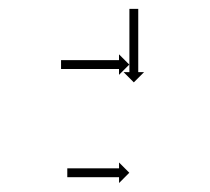

<svg xmlns="http://www.w3.org/2000/svg" viewBox="-20 -468 474 434"><path d="M292.5 -446.4C292.5 -446.9 292.5 -447.5 292.5 -448H272.5C272.5 -447.5 272.5 -446.9 272.5 -446.4C272.5 -444.9 272.5 -443.4 272.5 -441.9C272.5 -439.5 272.5 -437.2 272.5 -434.8C272.5 -431.8 272.5 -428.7 272.5 -425.7C272.5 -422 272.5 -418.4 272.5 -414.8C272.5 -410.8 272.5 -406.8 272.5 -402.8C272.5 -398.4 272.5 -394.1 272.5 -389.8C272.5 -385.4 272.5 -380.9 272.5 -376.5C272.5 -372.1 272.5 -367.6 272.5 -363.2C272.5 -358.9 272.5 -354.6 272.5 -350.2C272.5 -346.2 272.5 -342.2 272.5 -338.2C272.5 -334.6 272.5 -331 272.5 -327.3C272.5 -324.3 272.5 -321.2 272.5 -318.2C272.5 -315.8 272.5 -313.5 272.5 -311.1C272.5 -309.6 272.5 -308.1 272.5 -306.6C272.5 -306.1 272.5 -305.5 272.5 -305H259.3L282.5 -281.8L305.7 -305H292.5C292.5 -305.5 292.5 -306.1 292.5 -306.6C292.5 -308.1 292.5 -309.6 292.5 -311.1C292.5 -313.5 292.5 -315.8 292.5 -318.2C292.5 -321.2 292.5 -324.3 292.5 -327.3C292.5 -331 292.5 -334.6 292.5 -338.2C292.5 -342.2 292.5 -346.2 292.5 -350.2C292.5 -354.6 292.5 -358.9 292.5 -363.2C292.5 -367.6 292.5 -372.1 292.5 -376.5C292.5 -380.9 292.5 -385.4 292.5 -389.8C292.5 -394.1 292.5 -398.4 292.5 -402.8C292.5 -406.8 292.5 -410.8 292.5 -414.8C292.5 -418.4 292.5 -422 292.5 -425.7C292.5 -428.7 292.5 -431.8 292.5 -434.8C292.5 -437.2 292.5 -439.5 292.5 -441.9C292.5 -443.4 292.5 -444.9 292.5 -446.4ZM119.5 -332C119 -332 118.5 -332 118 -332V-312C118.5 -312 119 -312 119.5 -312C120.9 -312 122.2 -312 123.6 -312C125.8 -312 127.9 -312 130.1 -312C132.9 -312 135.7 -312 138.5 -312C141.8 -312 145.1 -312 148.4 -312C152.1 -312 155.8 -312 159.4 -312C163.4 -312 167.3 -312 171.3 -312C175.4 -312 179.4 -312 183.5 -312C187.6 -312 191.6 -312 195.7 -312C199.7 -312 203.6 -312 207.6 -312C211.2 -312 214.9 -312 218.6 -312C221.9 -312 225.2 -312 228.5 -312C231.3 -312 234.1 -312 236.9 -312C239.1 -312 241.2 -312 243.4 -312C244.8 -312 246.1 -312 247.5 -312C248 -312 248.5 -312 249 -312V-298.8L272.2 -322L249 -345.2V-332C248.5 -332 248 -332 247.5 -332C246.1 -332 244.8 -332 243.4 -332C241.2 -332 239.1 -332 236.9 -332C234.1 -332 231.3 -332 228.5 -332C225.2 -332 221.9 -332 218.6 -332C214.9 -332 211.2 -332 207.6 -332C203.6 -332 199.7 -332 195.7 -332C191.6 -332 187.6 -332 183.5 -332C179.4 -332 175.4 -332 171.3 -332C167.3 -332 163.4 -332 159.4 -332C155.8 -332 152.1 -332 148.4 -332C145.1 -332 141.8 -332 138.5 -332C135.7 -332 132.9 -332 130.1 -332C127.9 -332 125.8 -332 123.6 -332C122.2 -332 120.9 -332 119.5 -332ZM133.4 -87.5C133 -87.5 132.5 -87.5 132.1 -87.5V-67.5C132.5 -67.5 133 -67.5 133.4 -67.5C134.7 -67.5 135.9 -67.5 137.1 -67.5C139.1 -67.5 141 -67.5 142.9 -67.5C145.4 -67.5 147.9 -67.5 150.4 -67.5C153.3 -67.5 156.3 -67.5 159.2 -67.5C162.5 -67.5 165.8 -67.5 169.1 -67.5C172.6 -67.5 176.2 -67.5 179.7 -67.5C183.3 -67.5 187 -67.5 190.6 -67.5C194.2 -67.5 197.9 -67.5 201.5 -67.5C205 -67.5 208.6 -67.5 212.1 -67.5C215.4 -67.5 218.7 -67.5 222 -67.5C224.9 -67.5 227.9 -67.5 230.8 -67.5C233.3 -67.5 235.8 -67.5 238.3 -67.5C240.2 -67.5 242.1 -67.5 244.1 -67.5C245.3 -67.5 246.5 -67.5 247.8 -67.5C248.2 -67.5 248.7 -67.5 249.1 -67.5V-54.3L272.3 -77.5L249.1 -100.7V-87.5C248.7 -87.5 248.2 -87.5 247.8 -87.5C246.5 -87.5 245.3 -87.5 244.1 -87.5C242.1 -87.5 240.2 -87.5 238.3 -87.5C235.8 -87.5 233.3 -87.5 230.8 -87.5C227.9 -87.5 224.9 -87.5 222 -87.5C218.7 -87.5 215.4 -87.5 212.1 -87.5C208.6 -87.5 205 -87.5 201.5 -87.5C197.9 -87.5 194.2 -87.5 190.6 -87.5C187 -87.5 183.3 -87.5 179.7 -87.5C176.2 -87.5 172.6 -87.5 169.1 -87.5C165.8 -87.5 162.5 -87.5 159.2 -87.5C156.3 -87.5 153.3 -87.5 150.4 -87.5C147.9 -87.5 145.4 -87.5 142.9 -87.5C141 -87.5 139.1 -87.5 137.1 -87.5C135.9 -87.5 134.7 -87.5 133.4 -87.5Z"/></svg>

Font: FRB American Cursive Just Arrows Extrabold
Style: Bold Italic
Weight: 800
Italic angle: -25°
Version: Version 2.0;Modular Font Editor K font №1